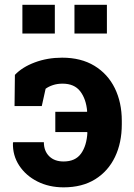

<svg xmlns="http://www.w3.org/2000/svg" viewBox="-20 -782 566 812"><path d="M249 10.3Q187.5 10.3 138.4 -14.4Q89.4 -39.1 61.3 -81.8Q33.2 -124.5 34.7 -177.7L36.1 -180.7H165.5Q165.5 -143.6 188 -121.3Q210.4 -99.1 249 -99.1Q298.8 -99.1 322.8 -132.6Q346.7 -166 349.6 -221.2L348.1 -223.6H213.9V-309.1H347.7L348.6 -311.5Q344.2 -363.3 319.3 -395.8Q294.4 -428.2 244.6 -428.2Q222.2 -428.2 203.9 -422.1Q185.5 -416 172.9 -406.7L156.7 -333.5H41.5L43 -465.3Q73.7 -498 127.2 -518.1Q180.7 -538.1 242.7 -538.1Q322.8 -538.1 379.4 -503.7Q436 -469.2 465.6 -408.9Q495.1 -348.6 495.1 -271V-256.3Q495.1 -178.2 466.3 -118.2Q437.5 -58.1 382.6 -23.9Q327.6 10.3 249 10.3ZM294.9 -640.1V-761.7H432.1V-640.1ZM74.7 -640.1V-761.7H211.9V-640.1Z"/></svg>

Font: Roboto Slab
Style: Bold
Weight: 700
Designer: Google
Version: Version 2.000; ttfautohint (v1.8.1.43-b0c9)